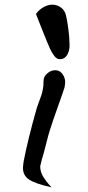

<svg xmlns="http://www.w3.org/2000/svg" viewBox="-20 -801 377 821"><path d="M133.8 -741.2Q137.7 -731.4 159.4 -676.3Q181.2 -621.1 193.8 -592.8Q199.2 -582 201.9 -577.1Q204.6 -572.3 211.4 -563Q218.3 -553.7 223.9 -550.8Q229.5 -547.9 238.5 -547.9Q247.6 -547.9 256.8 -554.2Q268.1 -563 273.2 -579.1Q278.3 -595.2 277.3 -611.1Q276.4 -627 275.9 -643.1Q270.5 -700.2 262.2 -734.9Q257.8 -754.9 243.2 -766.8Q228.5 -778.8 210 -780.8Q191.4 -782.7 170.4 -772.7Q149.4 -762.7 133.8 -741.2ZM200.2 0Q175.3 -26.9 163.6 -47.4Q151.9 -67.9 151.9 -89.8Q151.9 -92.3 159.2 -120.1Q166 -140.6 176.5 -183.1Q187 -225.6 193.8 -246.1Q204.1 -279.3 225.8 -340.1Q247.6 -400.9 255.9 -426.8Q255.9 -428.7 257.3 -436.5Q258.8 -444.3 258.8 -448.2Q258.8 -467.3 248.8 -482.2Q238.8 -497.1 224.1 -500Q203.6 -503.9 184.6 -489.3Q165.5 -474.6 166 -452.1Q166.5 -437 163.6 -420.9Q160.6 -404.8 157 -394Q153.3 -383.3 146.7 -365.7Q140.1 -348.1 137.2 -338.9Q99.1 -204.6 81.1 -110.8Q80.6 -106 79.3 -96.9Q78.1 -87.9 78.1 -84Q78.1 -50.3 104.5 -33Q130.9 -15.6 200.2 0Z"/></svg>

Font: Sonetni venez Italic
Style: Regular
Weight: 400
Italic angle: -14°
Designer: Alja Herlah
Foundry: Type Salon
Version: Version 1.000;hotconv 1.0.109;makeotfexe 2.5.65596